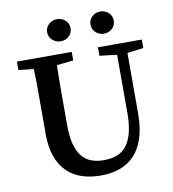

<svg xmlns="http://www.w3.org/2000/svg" viewBox="-92 -929 925 1025"><g transform="rotate(-10 370.0 -416.5)"><path d="M713 -616 625 -605V-279Q625 -198 606 -141.5Q587 -85 553 -50.5Q519 -16 473 -0.5Q427 15 373 15Q316 15 269.5 -0.5Q223 -16 190 -48.5Q157 -81 138.5 -131.5Q120 -182 120 -252V-356Q120 -419 120 -481.5Q120 -544 118 -607L36 -616V-662H333V-616L243 -606Q241 -544 241 -481.5Q241 -419 241 -356V-282Q241 -220 252 -178.5Q263 -137 284 -111Q305 -85 335 -74Q365 -63 403 -63Q443 -63 474 -75Q505 -87 526 -114Q547 -141 558 -184Q569 -227 569 -290V-605L475 -616V-662H713ZM286 -728Q260 -728 241 -745Q222 -762 222 -788Q222 -814 241 -831Q260 -848 286 -848Q312 -848 330.5 -831Q349 -814 349 -788Q349 -762 330.5 -745Q312 -728 286 -728ZM520 -728Q494 -728 475.5 -745Q457 -762 457 -788Q457 -814 475.5 -831Q494 -848 520 -848Q546 -848 564.5 -831Q583 -814 583 -788Q583 -762 564.5 -745Q546 -728 520 -728Z"/></g></svg>

Font: Source Serif Pro Semibold
Style: Regular
Weight: 600
Designer: Frank Grießhammer
Foundry: Adobe Systems Incorporated
Version: Version 1.014;PS Version 1.0;hotconv 1.0.73;makeotf.lib2.5.5